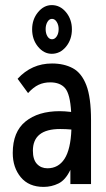

<svg xmlns="http://www.w3.org/2000/svg" viewBox="-20 -722 415 753"><path d="M151 11Q93 11 61.5 -27Q30 -65 30 -122Q30 -205 80 -245.5Q130 -286 214 -286Q233 -286 259 -283Q255 -353 235.5 -376Q216 -399 177 -399Q152 -399 131.5 -389.5Q111 -380 90 -357L49 -413Q104 -473 184 -473Q231 -473 265.5 -454.5Q300 -436 318.5 -388Q337 -340 337 -251V0H256V-56Q237 -16 209.5 -2.5Q182 11 151 11ZM109 -131Q109 -96 125 -79Q141 -62 166 -62Q209 -62 233 -99Q257 -136 260 -214Q238 -216 216 -216Q109 -216 109 -131ZM183 -511Q152 -511 129 -539Q106 -567 106 -607Q106 -646 129 -674Q152 -702 183 -702Q216 -702 239 -674Q262 -646 262 -607Q262 -567 239 -539Q216 -511 183 -511ZM184 -568Q195 -568 202.5 -579.5Q210 -591 210 -608Q210 -624 202.5 -636Q195 -648 184 -648Q173 -648 166 -636Q159 -624 159 -608Q159 -591 166 -579.5Q173 -568 184 -568Z"/></svg>

Font: Inconsolata Condensed SemiBold
Style: Regular
Weight: 600
Width: 3
Monospace: yes
Designer: Raph Levien, Cyreal, Brenton Simpson
Foundry: Raph Levien, Cyreal, Google
Version: Version 3.100; ttfautohint (v1.8.4.7-5d5b)